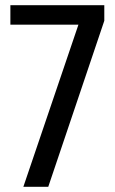

<svg xmlns="http://www.w3.org/2000/svg" viewBox="-20 -720 442 740"><path d="M302 -683 338 -625H20V-700H382V-640L166 0H70Z"/></svg>

Font: Pathway Extreme Condensed Medium
Style: Regular
Weight: 500
Width: 3
Version: Version 1.001;gftools[0.9.26]